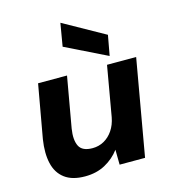

<svg xmlns="http://www.w3.org/2000/svg" viewBox="-113 -851 854 955"><g transform="rotate(-15 313.5 -373.0)"><path d="M208 12Q142 12 103.5 -17Q65 -46 53 -98.5Q41 -151 52 -221L101 -496H250L204 -235Q195 -178 211 -146Q227 -114 280 -114Q312 -114 339 -129Q366 -144 385 -172Q404 -200 411 -238L456 -496H606L519 0H388L387 -77Q357 -37 312 -12.5Q267 12 208 12ZM480 -535 266 -640 286 -758 499 -639Z"/></g></svg>

Font: DM Sans 24pt Black
Style: Italic
Weight: 900
Italic angle: -10°
Designer: Colophon Foundry, Jonny Pinhorn
Foundry: Colophon Foundry
Version: Version 4.004;gftools[0.9.30]